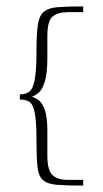

<svg xmlns="http://www.w3.org/2000/svg" viewBox="-20 -542 322 600"><path d="M128 -55Q128 -11 143.5 4.5Q159 20 191 20Q198 20 214.5 20Q231 20 240 20Q240 22 240 25.5Q240 29 240 32Q240 35 240 38Q187 38 157.5 35.5Q128 33 114 20.5Q100 8 97 -21.5Q94 -51 94 -104Q94 -163 88.5 -190Q83 -217 71.5 -224Q60 -231 42 -231Q42 -233 42 -236Q42 -239 42 -242Q42 -245 42 -247Q60 -247 71.5 -255.5Q83 -264 88.5 -293Q94 -322 94 -380Q94 -433 98 -462.5Q102 -492 116 -504.5Q130 -517 159.5 -519.5Q189 -522 240 -522Q240 -520 240 -517Q240 -514 240 -510.5Q240 -507 240 -504H192Q161 -504 144.5 -490.5Q128 -477 128 -429V-361Q128 -313 120 -287Q112 -261 100 -251.5Q88 -242 79 -240Q88 -238 100 -229.5Q112 -221 120 -198.5Q128 -176 128 -133Z"/></svg>

Font: Genos ExtraLight
Style: Regular
Weight: 250
Designer: Robert E. Leuschke
Foundry: Robert E. Leuschke
Version: Version 1.010